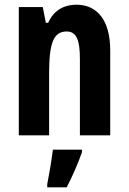

<svg xmlns="http://www.w3.org/2000/svg" viewBox="-20 -576 548 817"><path d="M305 -556C255 -556 209 -534 185 -479H175L162 -546H60V0H189V-264C189 -394 208 -442 264 -442C307 -442 320 -402 320 -325V0H449V-362C449 -488 395 -556 305 -556ZM329 71V61H205C200 104 188 173 181 208V221H264C288 174 312 120 329 71Z"/></svg>

Font: Noto Sans Gurmukhi ExtraCondensed
Style: Bold
Weight: 700
Width: 2
Designer: Jelle Bosma - Monotype Design Team
Foundry: Monotype Imaging Inc.
Version: Version 2.004